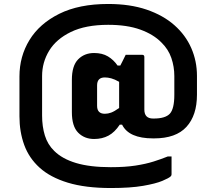

<svg xmlns="http://www.w3.org/2000/svg" viewBox="-20 -767 1090 967"><path d="M454 -67Q405 -67 373.5 -99Q342 -131 342 -202V-365Q342 -436 373.5 -468Q405 -500 454 -500Q495 -500 523.5 -483Q552 -466 572 -437H586Q591 -447 598.5 -461.5Q606 -476 613 -491H696Q707 -491 707 -480V-215Q707 -170 751 -170H754Q813 -170 835.5 -194.5Q858 -219 858 -290V-384Q858 -431 843 -475Q828 -519 793 -553Q753 -594 686.5 -618Q620 -642 525 -642Q411 -642 337 -606Q263 -570 227.5 -511.5Q192 -453 192 -384V-185Q192 -130 206 -84.5Q220 -39 253 -7Q293 33 363 54Q433 75 538 75Q610 75 662 67Q714 59 753.5 46.5Q793 34 825 21H844V111Q844 117 840 121Q831 130 797.5 144Q764 158 700.5 169Q637 180 538 180Q410 180 321.5 153Q233 126 179.5 77.5Q126 29 102 -37Q78 -103 78 -181V-382Q78 -483 128.5 -565.5Q179 -648 278.5 -697.5Q378 -747 525 -747Q635 -747 718.5 -718.5Q802 -690 858.5 -640Q915 -590 943.5 -524.5Q972 -459 972 -385V-290Q972 -186 919 -128Q866 -70 756 -70H751Q629 -70 595 -139H583Q558 -101 526.5 -84Q495 -67 454 -67ZM469 -234Q469 -194 508 -194Q524 -194 540 -200Q556 -206 580 -223V-355Q557 -368 540 -372.5Q523 -377 508 -377Q469 -377 469 -337Z"/></svg>

Font: Recursive Sn Lnr St
Style: Bold
Weight: 700
Version: Version 1.079;hotconv 1.0.112;makeotfexe 2.5.65598; ttfautoh